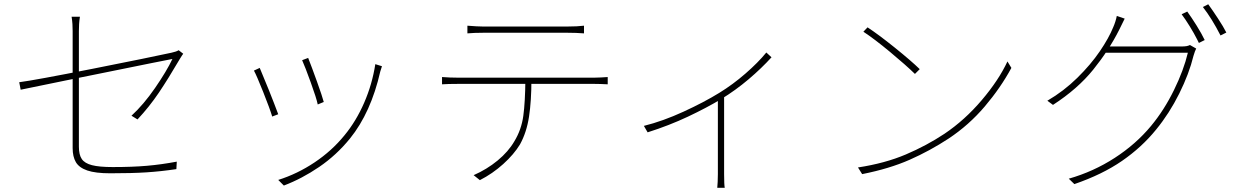

<svg xmlns="http://www.w3.org/2000/svg" viewBox="-20 -817 5841 902"><path d="M321.3 -670.9Q321.3 -688.5 320.3 -704.1Q319.3 -719.7 316.4 -738.3H355.5Q352.5 -719.7 351.6 -703.6Q350.6 -687.5 350.6 -670.9V-127.9Q350.6 -89.8 364.3 -69.8Q377.9 -49.8 412.1 -41Q446.3 -32.2 509.8 -32.2Q602.5 -32.2 669.9 -38.1Q737.3 -43.9 810.5 -57.6L808.6 -22.5Q736.3 -11.7 668 -7.3Q599.6 -2.9 498 -2.9Q428.7 -2.9 390.1 -16.1Q351.6 -29.3 336.4 -55.2Q321.3 -81.1 321.3 -121.1ZM824.2 -539.1 821.3 -534.2Q770.5 -447.3 726.1 -381.3Q681.6 -315.4 626 -255.9L597.7 -273.4Q654.3 -325.2 708.5 -403.8Q762.7 -482.4 790 -540L691.4 -520.5Q188.5 -418.9 77.1 -395.5L70.3 -430.7Q144.5 -440.4 416 -494.1Q687.5 -547.9 785.2 -569.3Q808.6 -574.2 819.3 -581.1L840.8 -564.5Q837.9 -561.5 824.2 -539.1Z M1501 -337.9 1472.7 -326.2Q1466.8 -355.5 1439.9 -429.7Q1413.1 -503.9 1399.4 -534.2L1427.7 -544.9Q1444.3 -502.9 1469.2 -433.6Q1494.1 -364.3 1501 -337.9ZM1766.6 -481.4Q1722.7 -288.1 1624 -166Q1560.5 -87.9 1479.5 -32.7Q1398.4 22.5 1313.5 54.7L1287.1 28.3Q1377 0 1458 -54.2Q1539.1 -108.4 1598.6 -181.6Q1653.3 -248 1690.9 -334.5Q1728.5 -420.9 1743.2 -515.6L1774.4 -505.9Q1770.5 -494.1 1766.6 -481.4ZM1287.1 -280.3 1258.8 -269.5Q1248 -305.7 1216.3 -385.3Q1184.6 -464.8 1172.9 -485.4L1200.2 -498Q1217.8 -457 1243.2 -393.6Q1268.6 -330.1 1287.1 -280.3Z M2248 -692.4H2646.5Q2692.4 -692.4 2723.6 -696.3V-660.2Q2687.5 -663.1 2646.5 -663.1H2250Q2207 -663.1 2175.8 -660.2V-696.3Q2224.6 -692.4 2248 -692.4ZM2132.8 -452.1H2771.5Q2787.1 -452.1 2803.2 -453.1Q2819.3 -454.1 2835 -455.1V-420.9Q2797.9 -422.9 2771.5 -422.9H2132.8Q2083 -422.9 2056.6 -420.9V-455.1Q2093.8 -452.1 2132.8 -452.1ZM2422.9 -138.7Q2394.5 -91.8 2344.2 -46.4Q2293.9 -1 2234.4 29.3L2205.1 5.9Q2267.6 -21.5 2317.9 -63Q2368.2 -104.5 2396.5 -153.3Q2429.7 -208 2438.5 -272.9Q2447.3 -337.9 2448.2 -444.3H2476.6Q2476.6 -342.8 2465.3 -269Q2454.1 -195.3 2422.9 -138.7Z M3359.4 -380.9Q3422.9 -419.9 3481.9 -471.2Q3541 -522.5 3580.1 -570.3L3604.5 -547.9Q3558.6 -497.1 3497.1 -444.8Q3435.5 -392.6 3368.2 -351.6Q3299.8 -310.5 3211.9 -269Q3124 -227.5 3022.5 -195.3L3004.9 -225.6Q3094.7 -248 3191.4 -292.5Q3288.1 -336.9 3359.4 -380.9ZM3384.8 65.4H3349.6Q3350.6 54.7 3351.6 37.1Q3352.5 19.5 3352.5 1V-369.1L3381.8 -383.8V1Q3381.8 49.8 3384.8 65.4Z M4300.8 -492.2 4278.3 -469.7Q4236.3 -510.7 4161.6 -572.8Q4086.9 -634.8 4036.1 -668L4055.7 -688.5Q4106.4 -655.3 4183.6 -593.3Q4260.7 -531.2 4300.8 -492.2ZM4417 -188.5Q4512.7 -252.9 4592.3 -346.7Q4671.9 -440.4 4712.9 -528.3L4731.4 -498Q4680.7 -404.3 4606.4 -316.9Q4532.2 -229.5 4436.5 -166Q4348.6 -108.4 4253.4 -66.4Q4158.2 -24.4 4030.3 1L4010.7 -30.3Q4137.7 -49.8 4235.4 -91.3Q4333 -132.8 4417 -188.5Z M5639.6 -628.9 5612.3 -615.2 5604.5 -630.9Q5589.8 -660.2 5569.3 -693.4Q5548.8 -726.6 5531.2 -750L5557.6 -762.7Q5578.1 -734.4 5601.6 -696.8Q5625 -659.2 5639.6 -628.9ZM5741.2 -664.1 5713.9 -650.4Q5672.9 -730.5 5630.9 -784.2L5656.2 -796.9Q5676.8 -768.6 5702.1 -730Q5727.5 -691.4 5741.2 -664.1ZM5586.9 -554.7Q5566.4 -470.7 5520 -377.4Q5473.6 -284.2 5411.1 -208Q5343.8 -125 5251 -61Q5158.2 2.9 5027.3 47.9L5001 22.5Q5117.2 -10.7 5216.8 -75.2Q5316.4 -139.6 5387.7 -225.6Q5449.2 -299.8 5495.1 -393.6Q5541 -487.3 5560.5 -569.3H5166L5183.6 -598.6H5527.3Q5543.9 -598.6 5553.2 -600.1Q5562.5 -601.6 5570.3 -605.5L5599.6 -588.9Q5593.8 -578.1 5586.9 -554.7ZM5237.3 -675.8Q5189.5 -581.1 5116.2 -490.2Q5043 -399.4 4926.8 -324.2L4900.4 -343.8Q4977.5 -388.7 5041 -451.2Q5104.5 -513.7 5147 -576.2Q5189.5 -638.7 5210 -689.5Q5214.8 -700.2 5219.7 -715.3Q5224.6 -730.5 5226.6 -742.2L5263.7 -729.5Q5251 -703.1 5237.3 -675.8Z"/></svg>

Font: Min Sans VF VF
Style: Regular
Weight: 400
Designer: Jinseong-Kim, NotoSansCJK, Nunito
Foundry: Jinseong-Kim
Version: Version 1.420;Glyphs 3.1.2 (3151)